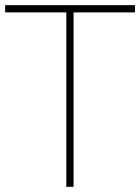

<svg xmlns="http://www.w3.org/2000/svg" viewBox="-29 -703 543 744"><path d="M228 21V-655H-9V-683H494V-655H256V21Z"/></svg>

Font: LINE Seed Sans KR Thin
Style: Regular
Weight: 250
Designer: LINE BX Design & Sandoll Inc & Dalton Maag Ltd
Foundry: Sandoll Inc.
Version: Version 1.000